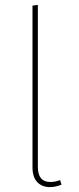

<svg xmlns="http://www.w3.org/2000/svg" viewBox="-20 -756 325 786"><path d="M113 -72V-733L135 -736V-73Q135 -11 186 -11Q207 -11 226 -19L232 0Q206 10 185 10Q152 10 132.5 -10.5Q113 -31 113 -72Z"/></svg>

Font: Fira Sans Thin
Style: Regular
Weight: 100
Designer: bBox Type GmbH & Carrois Corporate GbR & Edenspiekermann AG
Foundry: bBox Type GmbH & Carrois Corporate GbR & Edenspiekermann AG
Version: Version 4.301